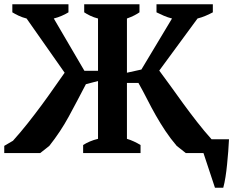

<svg xmlns="http://www.w3.org/2000/svg" viewBox="-20 -720 1097 903"><path d="M441 -633Q421 -638 404.5 -646Q388 -654 376 -662V-700H636V-662Q626 -655 611.5 -647.5Q597 -640 577 -633V-378L645 -393L789 -633Q769 -638 750.5 -646Q732 -654 716 -662V-700H981V-662Q966 -654 947.5 -646Q929 -638 909 -633L729 -388Q754 -355 782.5 -315Q811 -275 842 -232.5Q873 -190 906.5 -147Q940 -104 975 -65H1057Q1056 -39 1053.5 -8.5Q1051 22 1048 53Q1045 84 1040.5 112.5Q1036 141 1030 163H991L937 0H854L811 -34Q782 -68 758 -104Q734 -140 713 -177Q692 -214 672.5 -252.5Q653 -291 631 -330H577V-67Q594 -62 610 -54.5Q626 -47 641 -38V0H371V-38Q385 -47 402.5 -54.5Q420 -62 441 -67V-339L384 -324Q342 -243 303.5 -172Q265 -101 212 -34L169 0H0V-34L41 -58Q77 -98 111 -141Q145 -184 176 -226Q207 -268 234 -307Q261 -346 284 -378L105 -633Q85 -638 68 -646Q51 -654 38 -662V-700H302V-662Q289 -654 271 -646Q253 -638 233 -633L377 -387H441Z"/></svg>

Font: PT Serif
Style: Bold
Weight: 700
Designer: A.Korolkova, O.Umpeleva, V.Yefimov
Foundry: ParaType Ltd
Version: Version 1.000W OFL; ttfautohint (v1.6)